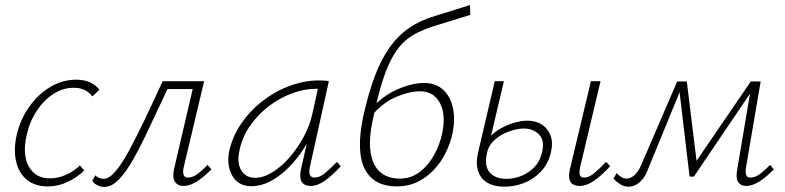

<svg xmlns="http://www.w3.org/2000/svg" viewBox="-20 -731 3103 759"><path d="M169 6Q120 6 88 -19Q56 -44 44.5 -89Q33 -134 45 -193Q59 -257 94.5 -307.5Q130 -358 178.5 -387Q227 -416 281 -416Q310 -416 333.5 -406.5Q357 -397 373 -376L345 -350Q333 -366 315 -375Q297 -384 271 -384Q229 -384 191 -359.5Q153 -335 125 -292.5Q97 -250 85 -195Q68 -119 94 -72.5Q120 -26 177 -26Q210 -26 241 -40Q272 -54 296 -77L313 -57Q284 -29 246.5 -11.5Q209 6 169 6Z M392 8Q377 8 363.5 0.5Q350 -7 345 -16L357 -38Q363 -32 371.5 -28Q380 -24 389 -24Q411 -24 436 -53Q461 -82 489.5 -134.5Q518 -187 551.5 -257Q585 -327 623 -410H765L759 -379H642Q605 -301 572.5 -231Q540 -161 510 -107Q480 -53 451 -22.5Q422 8 392 8ZM705 4Q691 4 680.5 -3Q670 -10 666.5 -25Q663 -40 669 -67L749 -410H787L706 -69Q702 -51 706 -40Q710 -29 723 -29Q742 -29 762.5 -44.5Q783 -60 800 -79L816 -62Q790 -35 761.5 -15.5Q733 4 705 4Z M974 5Q922 5 898.5 -36Q875 -77 886 -133Q899 -192 934 -243Q969 -294 1019 -332.5Q1069 -371 1126.5 -392Q1184 -413 1240 -413Q1252 -413 1262 -412.5Q1272 -412 1280 -410L1205 -71Q1196 -29 1224 -29Q1243 -29 1264.5 -46.5Q1286 -64 1312 -91L1327 -74Q1293 -37 1264 -16.5Q1235 4 1208 4Q1192 4 1181.5 -3Q1171 -10 1168 -25Q1165 -40 1170 -63L1211 -243L1238 -277Q1227 -226 1200 -176Q1173 -126 1136.5 -85Q1100 -44 1058 -19.5Q1016 5 974 5ZM988 -28Q1022 -28 1058.5 -51Q1095 -74 1126.5 -111Q1158 -148 1181.5 -192Q1205 -236 1214 -278L1240 -395L1260 -378Q1255 -379 1246 -379.5Q1237 -380 1229 -380Q1182 -380 1133 -361.5Q1084 -343 1041 -310Q998 -277 967 -231.5Q936 -186 926 -133Q916 -85 934.5 -56.5Q953 -28 988 -28Z M1548 6Q1505 6 1473 -10.5Q1441 -27 1423 -61Q1405 -95 1403 -147.5Q1401 -200 1416 -271Q1436 -361 1461 -428Q1486 -495 1519.5 -542.5Q1553 -590 1597.5 -620.5Q1642 -651 1700 -668L1838 -711L1839 -672L1706 -631Q1663 -618 1629.5 -601.5Q1596 -585 1571 -559.5Q1546 -534 1525.5 -494Q1505 -454 1488 -397Q1471 -340 1454 -259Q1437 -181 1445 -129Q1453 -77 1482.5 -51Q1512 -25 1560 -25Q1605 -25 1639 -51Q1673 -77 1696 -118.5Q1719 -160 1728 -204Q1738 -249 1731.5 -286.5Q1725 -324 1702 -347Q1679 -370 1639 -370Q1599 -370 1547.5 -348.5Q1496 -327 1453 -278L1441 -294Q1464 -321 1491 -342Q1518 -363 1547 -376Q1576 -389 1603.5 -396Q1631 -403 1657 -403Q1703 -403 1732 -376Q1761 -349 1770.5 -304Q1780 -259 1769 -204Q1760 -164 1741.5 -126.5Q1723 -89 1694.5 -59Q1666 -29 1629.5 -11.5Q1593 6 1548 6Z M1973 7Q1934 7 1907 -8.5Q1880 -24 1870 -55Q1860 -86 1870 -129L1936 -410H1972L1905 -126Q1894 -74 1916 -49Q1938 -24 1982 -24Q2013 -24 2042 -36Q2071 -48 2093 -71Q2115 -94 2122 -127Q2135 -174 2111.5 -198.5Q2088 -223 2050 -223Q2033 -223 2010 -217Q1987 -211 1965 -199Q1943 -187 1926.5 -169Q1910 -151 1905 -126H1880Q1889 -159 1910 -183Q1931 -207 1958 -222.5Q1985 -238 2013.5 -246Q2042 -254 2064 -254Q2099 -254 2123 -238Q2147 -222 2157 -193.5Q2167 -165 2157 -125Q2146 -82 2117.5 -52Q2089 -22 2051 -7.5Q2013 7 1973 7ZM2271 4Q2255 4 2244 -3Q2233 -10 2230.5 -25Q2228 -40 2233 -62L2316 -410H2354L2273 -69Q2269 -51 2272 -40Q2275 -29 2290 -29Q2308 -29 2329 -46.5Q2350 -64 2376 -91L2392 -74Q2359 -38 2329 -17Q2299 4 2271 4Z M2929 4Q2908 4 2898 -11.5Q2888 -27 2894 -59L2950 -391L2968 -395L2723 -33H2706L2664 -387L2675 -409H2695L2736 -75L2721 -77L2948 -409H2987L2929 -69Q2926 -50 2929.5 -39.5Q2933 -29 2946 -29Q2966 -29 2986 -44.5Q3006 -60 3024 -79L3039 -62Q3014 -35 2985 -15.5Q2956 4 2929 4ZM2465 7Q2447 7 2432 -2.5Q2417 -12 2405 -25L2418 -47Q2426 -37 2436 -31Q2446 -25 2457 -25Q2472 -25 2487 -37.5Q2502 -50 2514 -77L2657 -409H2684L2542 -63Q2533 -38 2520.5 -23Q2508 -8 2494 -0.5Q2480 7 2465 7Z"/></svg>

Font: Ysabeau ExtraLight
Style: Italic
Weight: 250
Italic angle: -12°
Version: Version 2.000;gftools[0.9.27.dev2+g8671c4b]